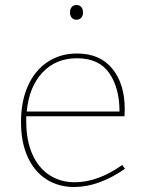

<svg xmlns="http://www.w3.org/2000/svg" viewBox="-20 -742 586 768"><path d="M480 -67Q375 6 276 6Q214 6 166 -24.5Q118 -55 91 -113.5Q64 -172 64 -254Q64 -336 91.5 -398Q119 -460 170 -494Q221 -528 288 -528Q380 -528 429.5 -467Q479 -406 479 -305L478 -277H85V-256Q85 -180 109.5 -125Q134 -70 178 -41.5Q222 -13 279 -13Q371 -13 469 -82ZM87 -296H458Q458 -390 417 -449.5Q376 -509 288 -509Q203 -509 149.5 -451.5Q96 -394 87 -296ZM260 -692Q260 -706 267 -714Q274 -722 286 -722Q298 -722 305 -714Q312 -706 312 -692Q312 -678 304.5 -670.5Q297 -663 285 -663Q274 -663 267 -671Q260 -679 260 -692Z"/></svg>

Font: Bitter Pro Thin
Style: Regular
Weight: 250
Designer: Sol Matas, and Bitter project Authors
Foundry: Sol Matas
Version: Version 1.010